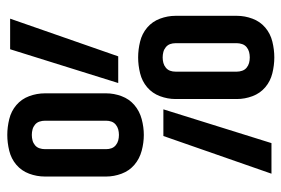

<svg xmlns="http://www.w3.org/2000/svg" viewBox="-146 -638 791 540"><g transform="rotate(90 250.0 -367.5)"><path d="M141 -360Q119 -360 96.5 -365.5Q74 -371 57 -385.5Q40 -400 32 -421.5Q24 -443 24 -465V-638Q24 -660 32 -681.5Q40 -703 57 -717.5Q74 -732 96.5 -737.5Q119 -743 141 -743Q163 -743 185.5 -737.5Q208 -732 225 -717.5Q242 -703 250 -681.5Q258 -660 258 -638V-465Q258 -443 250 -421.5Q242 -400 225 -385.5Q208 -371 185.5 -365.5Q163 -360 141 -360ZM287 -431 382 -735H468L362 -431ZM141 -429Q149 -429 156.5 -431Q164 -433 170 -438Q176 -443 178.5 -450Q181 -457 181 -465V-638Q181 -645 178.5 -652.5Q176 -660 170 -665Q164 -670 156.5 -672Q149 -674 141 -674Q133 -674 125.5 -672Q118 -670 112 -665Q106 -660 103.5 -652.5Q101 -645 101 -638V-465Q101 -457 103.5 -450Q106 -443 112 -438Q118 -433 125.5 -431Q133 -429 141 -429ZM359 8Q337 8 314.5 2.5Q292 -3 275 -17.5Q258 -32 250 -53.5Q242 -75 242 -98V-270Q242 -292 250 -313.5Q258 -335 275 -349.5Q292 -364 314.5 -370Q337 -376 359 -376Q381 -376 403.5 -370Q426 -364 443 -349.5Q460 -335 468 -313.5Q476 -292 476 -270V-98Q476 -75 468 -53.5Q460 -32 443 -17.5Q426 -3 403.5 2.5Q381 8 359 8ZM359 -61Q367 -61 374.5 -63Q382 -65 388 -70Q394 -75 396.5 -82.5Q399 -90 399 -98V-270Q399 -278 396.5 -285Q394 -292 388 -297Q382 -302 374.5 -304Q367 -306 359 -306Q351 -306 343.5 -304Q336 -302 330 -297Q324 -292 321.5 -285Q319 -278 319 -270V-98Q319 -90 321.5 -82.5Q324 -75 330 -70Q336 -65 343.5 -63Q351 -61 359 -61ZM32 0 138 -304H213L118 0Z"/></g></svg>

Font: Iosevka Curly
Style: Regular
Weight: 400
Monospace: yes
Designer: Belleve Invis
Foundry: Belleve Invis
Version: Version 22.1.2; ttfautohint (v1.8.4)